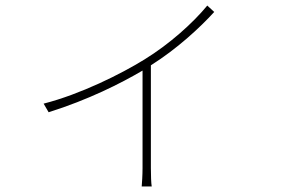

<svg xmlns="http://www.w3.org/2000/svg" viewBox="-20 -604 1040 691"><path d="M137 -231 155 -200C298 -245 415 -304 493 -350V1C493 26 491 56 490 67H526C524 56 523 26 523 1V-369C617 -428 699 -504 751 -561L726 -584C675 -522 591 -446 500 -390C416 -338 270 -265 137 -231Z"/></svg>

Font: Harano Aji Gothic CN ExtraLight
Style: Regular
Weight: 250
Foundry: Masamichi Hosoda
Version: HaranoAjiGothicCN-ExtraLight version 20230610;ttx 4.39.4